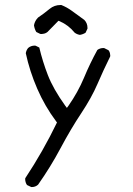

<svg xmlns="http://www.w3.org/2000/svg" viewBox="-20 -635 540 778"><path d="M334.5 -522Q334.5 -541 321.8 -554.2L271.5 -590.8Q251.5 -605.5 228.5 -614.7Q226.6 -614.7 225.1 -614.7Q200.2 -614.7 181.2 -599.1Q157.7 -579.6 134.3 -564Q121.1 -550.8 117.7 -532.7Q119.6 -518.1 127 -505.4L143.1 -497.6Q145 -497.1 147.7 -497.1Q150.4 -497.1 154.8 -498Q164.1 -499 172.4 -505.4L216.8 -550.8L222.2 -548.8Q257.8 -533.2 282.2 -502.9Q291.5 -495.6 303.7 -493.7Q315.9 -495.6 326.7 -502.4L334.5 -519Q334.5 -520.5 334.5 -522ZM108.9 123Q123.5 123 134.3 113.3Q184.6 42 225.8 -35.4Q267.1 -112.8 309.1 -176Q351.1 -239.3 375.2 -295.4Q399.4 -351.6 426.3 -405.8Q426.8 -407.7 426.8 -408.9Q426.8 -410.2 426.5 -411.9Q426.3 -413.6 426 -416Q425.8 -418.5 425.3 -420.4Q424.8 -422.4 423.8 -424.3Q422.4 -428.7 419.4 -431.6L402.8 -439.9Q400.9 -440.4 399.4 -440.4Q385.3 -440.4 374.5 -432.6Q344.2 -377.4 320.3 -319.8Q295.4 -260.7 257.8 -207L251 -197.8L244.1 -207Q195.8 -274.4 173.8 -331.1Q152.8 -385.3 139.2 -442.4L124.5 -449.7Q123 -450.2 121.1 -450.2Q105 -450.2 93.8 -440.4Q86.4 -431.2 84.5 -419.4Q100.1 -346.7 130.9 -275.6Q161.6 -204.6 208 -142.6L210.9 -138.7Q154.3 -21.5 82.5 86.9Q82 88.4 82 89.8Q82 104 89.4 114.7L106 122.6Q107.4 123 108.9 123Z"/></svg>

Font: NaikaiFont
Style: Light
Weight: 300
Version: Version 1.89